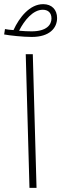

<svg xmlns="http://www.w3.org/2000/svg" viewBox="-43 -905 295 925"><path d="M110 -727C196 -727 232 -770 232 -818C232 -858 207 -885 165 -885C100 -885 50 -821 22 -760C6 -761 -9 -763 -19 -765L-23 -739C3 -734 68 -727 110 -727ZM163 -858C187 -858 205 -845 205 -816C205 -786 182 -754 109 -754C91 -754 69 -755 49 -757C74 -807 116 -858 163 -858ZM99 0H133L115 -644H81Z"/></svg>

Font: Noto Sans Arabic UI Cn XLt
Style: Regular
Weight: 200
Width: 3
Designer: Monotype Design Team, Nadine Chahine and Nizar Qandah
Foundry: Monotype Imaging Inc.
Version: Version 2.010